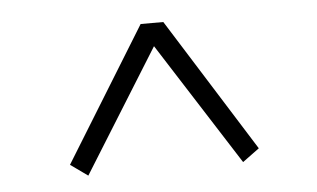

<svg xmlns="http://www.w3.org/2000/svg" viewBox="-33 -570 640 388"><g transform="rotate(-5 286.5 -376.0)"><path d="M287 -477 446 -228 480 -253 310 -524H264L97 -253L132 -228Z"/></g></svg>

Font: AllPunType Light
Style: Regular
Weight: 300
Version: 1.0